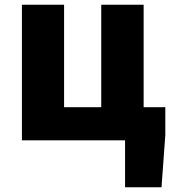

<svg xmlns="http://www.w3.org/2000/svg" viewBox="-20 -589 726 806"><path d="M583 -139V-569H405V-139H249V-569H72V0H505V197H658L674 -22V-139Z"/></svg>

Font: Noto Sans T Chinese Black
Style: Bold
Weight: 900
Designer: Ryoko NISHIZUKA (kana & ideographs); Paul D. Hunt (Latin, Greek & Cyrillic); Wenlong ZHANG (bopomofo); Sandoll Communica
Foundry: Adobe Systems Incorporated
Version: Version 1.000;PS 1;hotconv 1.0.78;makeotf.lib2.5.61930